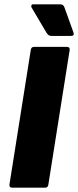

<svg xmlns="http://www.w3.org/2000/svg" viewBox="-20 -873 363 893"><path d="M38 0Q22 0 24 -15L123 -640Q125 -655 138 -655H290Q306 -655 304 -640L205 -15Q203 0 190 0ZM218 -706Q205 -706 196 -721L127 -838Q124 -843 126 -848Q128 -853 135 -853H261Q275 -853 280 -838L322 -721Q327 -706 310 -706Z"/></svg>

Font: Sofia Sans ExtraBlack
Style: Italic
Weight: 1000
Italic angle: -9°
Designer: Botio Nikoltchev, Ani Petrova
Foundry: lettersoup
Version: Version 4.100; ttfautohint (v1.8.4.7-5d5b)